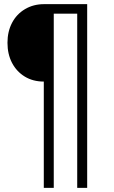

<svg xmlns="http://www.w3.org/2000/svg" viewBox="-20 -725 551 925"><path d="M191 180V-332Q139 -332 99.5 -356Q60 -380 38 -422Q16 -464 16 -519Q16 -573 38 -615Q60 -657 100.5 -681Q141 -705 192 -705H400V180H352V-659H239V180Z"/></svg>

Font: Nunito Sans 7pt SemiCondensed ExtraLight
Style: Regular
Weight: 250
Width: 4
Designer: Vernon Adams
Foundry: Vernon Adams
Version: Version 3.101;gftools[0.9.27]